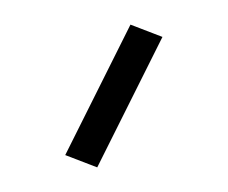

<svg xmlns="http://www.w3.org/2000/svg" viewBox="-20 -594 185 156"><path d="M33 -468 86 -574 112 -564 59 -458Z"/></svg>

Font: Sail
Style: Regular
Weight: 400
Designer: Miguel Hernandez
Foundry: Miguel Hernandez
Version: Version 1.002